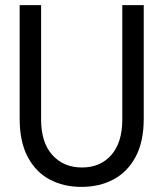

<svg xmlns="http://www.w3.org/2000/svg" viewBox="-20 -720 640 752"><path d="M299 12Q229 12 174.5 -17Q120 -46 88.5 -105.5Q57 -165 57 -255V-700H141V-252Q141 -162 185 -113Q229 -64 301 -64Q373 -64 416 -113Q459 -162 459 -252V-700H543V-255Q543 -165 511 -105.5Q479 -46 424 -17Q369 12 299 12Z"/></svg>

Font: DM Mono
Style: Regular
Weight: 400
Designer: Colophon Foundry
Foundry: Colophon Foundry
Version: Version 1.000; ttfautohint (v1.8.2.53-6de2)